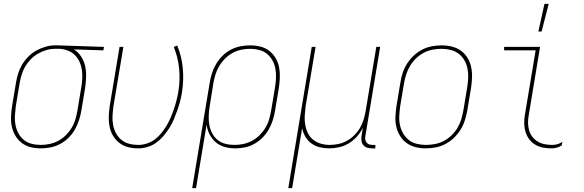

<svg xmlns="http://www.w3.org/2000/svg" viewBox="-20 -764 3040 999"><path d="M192 8Q164 8 138.5 1.5Q113 -5 93 -20.5Q73 -36 60 -58Q47 -80 41.5 -105.5Q36 -131 37.5 -158.5Q39 -186 43 -213L63 -333Q67 -358 74.5 -382Q82 -406 95.5 -428.5Q109 -451 128 -470Q147 -489 170 -501.5Q193 -514 217.5 -521Q242 -528 266 -528H281L521 -520L518 -502L365 -507Q387 -493 402 -470Q417 -447 423 -420Q429 -393 428 -364.5Q427 -336 423 -307L403 -187Q399 -162 390.5 -137Q382 -112 369 -89Q356 -66 336 -46.5Q316 -27 292 -14.5Q268 -2 242.5 3Q217 8 192 8ZM192 -10Q215 -10 238.5 -15Q262 -20 283.5 -31.5Q305 -43 323 -61Q341 -79 353.5 -100Q366 -121 372.5 -144Q379 -167 383 -190L403 -310Q407 -333 408 -356Q409 -379 406 -400.5Q403 -422 394 -442Q385 -462 370 -477Q355 -492 335 -500Q315 -508 292 -510H266Q244 -510 221.5 -503.5Q199 -497 178 -485Q157 -473 140 -455.5Q123 -438 111 -417.5Q99 -397 92.5 -375Q86 -353 82 -330L62 -210Q59 -186 57.5 -161.5Q56 -137 60.5 -114Q65 -91 75.5 -71Q86 -51 103.5 -36.5Q121 -22 144 -16Q167 -10 192 -10Z M699 8Q672 8 646.5 1.5Q621 -5 601 -20.5Q581 -36 568 -58Q555 -80 550 -106Q545 -132 546 -159Q547 -186 551 -213L602 -520H622L570 -210Q567 -186 565.5 -161.5Q564 -137 568.5 -114Q573 -91 583.5 -71Q594 -51 611.5 -36.5Q629 -22 652 -16Q675 -10 700 -10Q722 -10 745 -17.5Q768 -25 787 -39.5Q806 -54 821 -73Q836 -92 848 -112.5Q860 -133 869 -154.5Q878 -176 885.5 -198Q893 -220 898.5 -242Q904 -264 908 -287Q918 -348 912 -407.5Q906 -467 884 -520L902 -527Q925 -472 931 -410Q937 -348 927 -284Q923 -260 917 -236.5Q911 -213 902.5 -189.5Q894 -166 884.5 -143Q875 -120 861 -98Q847 -76 830.5 -56.5Q814 -37 793.5 -22Q773 -7 748 0.5Q723 8 699 8Z M980 215 1071 -333Q1075 -358 1083 -383Q1091 -408 1104.5 -431Q1118 -454 1137.5 -473.5Q1157 -493 1181 -505.5Q1205 -518 1230.5 -523Q1256 -528 1281 -528Q1309 -528 1335 -521.5Q1361 -515 1381 -499.5Q1401 -484 1414 -462Q1427 -440 1432 -414.5Q1437 -389 1436 -361.5Q1435 -334 1431 -307L1411 -187Q1407 -162 1399 -137.5Q1391 -113 1378 -90Q1365 -67 1345.5 -47.5Q1326 -28 1302.5 -15Q1279 -2 1253.5 3Q1228 8 1203 8Q1175 8 1148.5 0.5Q1122 -7 1102.5 -24Q1083 -41 1070.5 -65Q1058 -89 1055 -116L1000 215ZM1200 -10Q1223 -10 1246.5 -15Q1270 -20 1291.5 -31.5Q1313 -43 1331 -61Q1349 -79 1361.5 -100Q1374 -121 1380.5 -144Q1387 -167 1391 -190L1411 -310Q1415 -334 1416 -358.5Q1417 -383 1413 -406Q1409 -429 1398 -449Q1387 -469 1369.5 -483.5Q1352 -498 1329 -504Q1306 -510 1281 -510Q1258 -510 1234.5 -505Q1211 -500 1190 -488.5Q1169 -477 1151 -459Q1133 -441 1120.5 -420Q1108 -399 1101 -376Q1094 -353 1090 -330L1071 -211Q1067 -187 1066 -162.5Q1065 -138 1069 -115Q1073 -92 1083.5 -71.5Q1094 -51 1111.5 -36.5Q1129 -22 1152 -16Q1175 -10 1200 -10Z M1480 215 1602 -520H1622L1570 -210Q1567 -186 1565.5 -162Q1564 -138 1568 -115Q1572 -92 1582 -71.5Q1592 -51 1609.5 -37Q1627 -23 1649.5 -16.5Q1672 -10 1696 -10Q1718 -10 1741.5 -15Q1765 -20 1786 -32Q1807 -44 1824.5 -61.5Q1842 -79 1854 -100Q1866 -121 1872.5 -143.5Q1879 -166 1883 -189L1938 -520H1958L1881 -56Q1879 -47 1880.5 -38Q1882 -29 1887.5 -22Q1893 -15 1901.5 -12.5Q1910 -10 1919 -10H1933V8H1916Q1903 8 1891 4.5Q1879 1 1871 -8Q1863 -17 1861 -30Q1859 -43 1861 -56L1868 -99Q1856 -75 1837 -53.5Q1818 -32 1794.5 -18Q1771 -4 1744.5 2Q1718 8 1692 8Q1667 8 1643 2Q1619 -4 1600 -18Q1581 -32 1569 -52.5Q1557 -73 1552 -97L1500 215Z M2195 8Q2168 8 2142 1.5Q2116 -5 2095.5 -20Q2075 -35 2061.5 -57Q2048 -79 2042 -105Q2036 -131 2037.5 -158.5Q2039 -186 2043 -213L2063 -333Q2067 -359 2075 -384Q2083 -409 2097.5 -432Q2112 -455 2132 -474Q2152 -493 2176 -505.5Q2200 -518 2226 -523Q2252 -528 2278 -528Q2305 -528 2331.5 -521.5Q2358 -515 2378.5 -500Q2399 -485 2412.5 -463Q2426 -441 2431.5 -415Q2437 -389 2436 -361.5Q2435 -334 2431 -307L2411 -187Q2406 -161 2398 -136Q2390 -111 2375.5 -88Q2361 -65 2341 -46Q2321 -27 2297 -14.5Q2273 -2 2247 3Q2221 8 2195 8ZM2196 -10Q2219 -10 2243 -14.5Q2267 -19 2289 -30.5Q2311 -42 2329.5 -60Q2348 -78 2360.5 -99Q2373 -120 2380 -143.5Q2387 -167 2391 -190L2411 -310Q2415 -334 2416 -358.5Q2417 -383 2412.5 -406.5Q2408 -430 2396.5 -450Q2385 -470 2367 -484Q2349 -498 2325.5 -504Q2302 -510 2277 -510Q2254 -510 2230.5 -505.5Q2207 -501 2185 -489.5Q2163 -478 2144.5 -460Q2126 -442 2113.5 -421Q2101 -400 2093.5 -376.5Q2086 -353 2082 -330L2062 -210Q2059 -186 2057.5 -161.5Q2056 -137 2061 -113.5Q2066 -90 2077.5 -70Q2089 -50 2106.5 -36Q2124 -22 2147.5 -16Q2171 -10 2196 -10Z M2851 8Q2828 8 2806 4Q2784 0 2765.5 -11Q2747 -22 2734 -39Q2721 -56 2714.5 -77Q2708 -98 2707.5 -120.5Q2707 -143 2711 -166L2767 -502H2603V-520H2790L2731 -164Q2727 -143 2727.5 -123Q2728 -103 2733.5 -84.5Q2739 -66 2751 -51Q2763 -36 2779.5 -26.5Q2796 -17 2815 -13.5Q2834 -10 2854 -10Q2867 -10 2881 -14Q2895 -18 2906 -26L2903 -8Q2892 0 2878 4Q2864 8 2851 8ZM2781 -600 2813 -744H2835L2798 -600Z"/></svg>

Font: Iosevka Term Curly Th Obl
Style: Regular
Weight: 100
Italic angle: -9°
Designer: Belleve Invis
Foundry: Belleve Invis
Version: Version 32.3.0